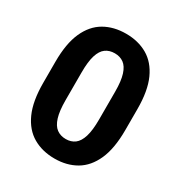

<svg xmlns="http://www.w3.org/2000/svg" viewBox="-171 -843 917 974"><g transform="rotate(30 287.0 -356.0)"><path d="M527.3 -294.4Q527.3 -187.5 497.3 -120.4Q467.3 -53.2 413.3 -21.7Q359.4 9.8 288.1 9.8Q216.3 9.8 161.9 -21.7Q107.4 -53.2 77.1 -120.4Q46.9 -187.5 46.9 -294.4V-418Q46.9 -524.9 76.9 -591.6Q106.9 -658.2 161.1 -689.5Q215.3 -720.7 287.1 -720.7Q358.4 -720.7 412.6 -689.5Q466.8 -658.2 497.1 -591.6Q527.3 -524.9 527.3 -418ZM385.3 -438Q385.3 -500.5 373.5 -537.4Q361.8 -574.2 339.8 -590.1Q317.9 -606 287.1 -606Q255.9 -606 233.9 -590.1Q211.9 -574.2 200.4 -537.4Q189 -500.5 189 -438V-275.4Q189 -211.9 200.7 -174.6Q212.4 -137.2 234.6 -120.8Q256.8 -104.5 288.1 -104.5Q318.8 -104.5 340.6 -120.8Q362.3 -137.2 373.8 -174.6Q385.3 -211.9 385.3 -275.4Z"/></g></svg>

Font: Heebo
Style: Bold
Weight: 700
Designer: Oded Ezer
Foundry: Ezer Type House
Version: Version 3.100